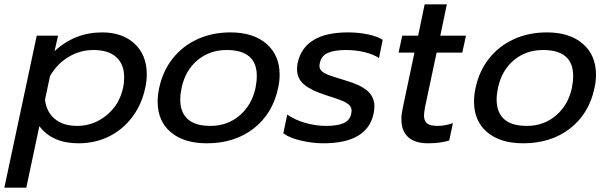

<svg xmlns="http://www.w3.org/2000/svg" viewBox="-52 -644 2799 883"><path d="M117 -480H215L199 -409Q292 -495 418 -495Q511 -495 567 -443Q623 -391 623 -302Q623 -271 616 -240Q600 -164 556.5 -106Q513 -48 449.5 -16.5Q386 15 309 15Q188 15 129 -64L69 219H-32ZM514 -240Q519 -261 519 -289Q519 -348 483 -381Q447 -414 377 -414Q316 -414 263 -382Q210 -350 178 -294L155 -186Q161 -130 199.5 -97.5Q238 -65 303 -65Q378 -65 437.5 -113.5Q497 -162 514 -240Z M673 -177Q673 -208 680 -239Q696 -316 741.5 -374Q787 -432 855.5 -463.5Q924 -495 1008 -495Q1113 -495 1173.5 -442.5Q1234 -390 1234 -300Q1234 -270 1227 -239Q1202 -121 1114.5 -53Q1027 15 899 15Q794 15 733.5 -36Q673 -87 673 -177ZM1123 -239Q1129 -269 1129 -295Q1129 -414 990 -414Q912 -414 856 -367Q800 -320 783 -239Q777 -211 777 -186Q777 -128 811 -96.5Q845 -65 916 -65Q994 -65 1050 -113Q1106 -161 1123 -239Z M1251 -31 1269 -117Q1303 -93 1351.5 -79Q1400 -65 1447 -65Q1501 -65 1529 -78Q1557 -91 1563 -120Q1565 -130 1565 -134Q1565 -150 1554 -161Q1543 -172 1519.5 -181.5Q1496 -191 1448 -206Q1381 -227 1347.5 -254.5Q1314 -282 1314 -326Q1314 -340 1317 -355Q1348 -495 1548 -495Q1596 -495 1639.5 -486Q1683 -477 1708 -461L1691 -377Q1666 -394 1625 -404Q1584 -414 1540 -414Q1487 -414 1456.5 -401Q1426 -388 1419 -355Q1417 -345 1417 -342Q1417 -326 1428.5 -316Q1440 -306 1463.5 -297.5Q1487 -289 1537 -274Q1606 -254 1638 -226Q1670 -198 1670 -154Q1670 -145 1666 -121Q1637 15 1435 15Q1385 15 1331.5 2.5Q1278 -10 1251 -31Z M1794 -96Q1794 -119 1800 -146L1854 -402H1781L1798 -480H1871L1901 -624H2003L1973 -480H2091L2074 -402H1956L1903 -153Q1898 -126 1898 -113Q1898 -87 1912.5 -76Q1927 -65 1962 -65Q1977 -65 1996.5 -68.5Q2016 -72 2031 -78L2014 2Q1974 15 1917 15Q1856 15 1825 -13.5Q1794 -42 1794 -96Z M2128 -177Q2128 -208 2135 -239Q2151 -316 2196.5 -374Q2242 -432 2310.5 -463.5Q2379 -495 2463 -495Q2568 -495 2628.5 -442.5Q2689 -390 2689 -300Q2689 -270 2682 -239Q2657 -121 2569.5 -53Q2482 15 2354 15Q2249 15 2188.5 -36Q2128 -87 2128 -177ZM2578 -239Q2584 -269 2584 -295Q2584 -414 2445 -414Q2367 -414 2311 -367Q2255 -320 2238 -239Q2232 -211 2232 -186Q2232 -128 2266 -96.5Q2300 -65 2371 -65Q2449 -65 2505 -113Q2561 -161 2578 -239Z"/></svg>

Font: Prompt
Style: Italic
Weight: 400
Italic angle: -12°
Designer: Katatrad Team
Foundry: CadsonDemak
Version: Version 1.001